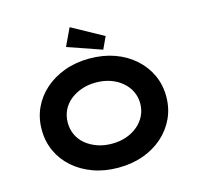

<svg xmlns="http://www.w3.org/2000/svg" viewBox="-130 -1083 1278 1233"><g transform="rotate(-15 508.5 -466.5)"><path d="M508.5 10Q417.3 10 341.8 -17.5Q266.3 -45 210.5 -94Q154.7 -143 124.6 -209.1Q94.4 -275.1 94.4 -352.9Q94.4 -430.6 124.8 -496.7Q155.3 -562.7 211.1 -611.7Q266.9 -660.7 342.1 -688.2Q417.3 -715.7 507.9 -715.7Q599.1 -715.7 674.3 -688.7Q749.6 -661.7 805.4 -612.2Q861.2 -562.7 891.8 -496.7Q922.4 -430.6 922.4 -353.4Q922.4 -275.1 891.8 -209.1Q861.2 -143 805.4 -93.5Q749.6 -44 674.3 -17Q599.1 10 508.5 10ZM507.9 -149.5Q561.2 -149.5 604.9 -165Q648.7 -180.5 681.1 -208.1Q713.6 -235.7 731.5 -272.8Q749.3 -309.8 749.3 -352.9Q749.3 -396 731.5 -433Q713.6 -470 681.1 -497.6Q648.7 -525.2 604.9 -540.7Q561.2 -556.2 507.9 -556.2Q455.7 -556.2 411.7 -540.7Q367.8 -525.2 335 -498.1Q302.2 -471 284.9 -433.7Q267.6 -396.4 267.6 -352.9Q267.6 -309.8 284.9 -272.3Q302.2 -234.7 335 -207.6Q367.8 -180.5 411.7 -165Q455.7 -149.5 507.9 -149.5ZM609.3 -747.5 382.6 -826 437.9 -943 646.8 -828.2Z"/></g></svg>

Font: Lexend Mega
Style: Regular
Weight: 400
Designer: Bonnie Shaver-Troup, Thomas Jockin
Foundry: Lexend
Version: Version 1.007